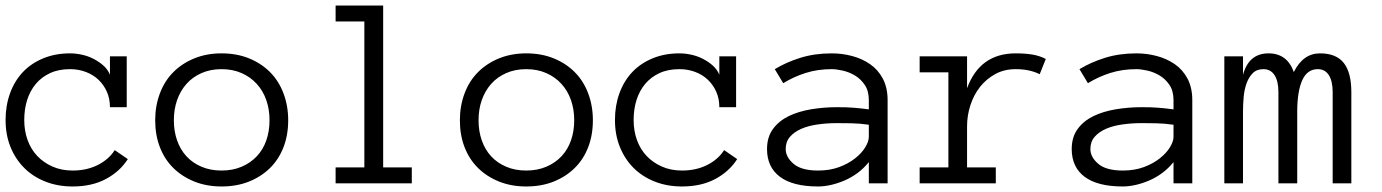

<svg xmlns="http://www.w3.org/2000/svg" viewBox="-20 -657 4953 688"><path d="M438 -86.9Q409.2 -42 359.1 -15.4Q309.1 11.2 240.2 11.2Q187 11.2 142.6 -6.3Q98.1 -23.9 66.7 -55.4Q35.2 -86.9 17.6 -130.4Q0 -173.8 0 -227.1Q0 -278.8 16.1 -323Q32.2 -367.2 62 -398.7Q91.8 -430.2 135 -448Q178.2 -465.8 231 -465.8Q252 -465.8 273.9 -460.9Q295.9 -456.1 315.4 -446Q335 -436 350.6 -422.1Q366.2 -408.2 374 -389.2V-455.1H434.1V-272.9H374Q374 -303.2 363 -328.1Q352.1 -353 333 -371.1Q314 -389.2 287.6 -399.2Q261.2 -409.2 231 -409.2Q189.9 -409.2 159.4 -395Q128.9 -380.9 108.4 -356.4Q87.9 -332 77.4 -299.1Q66.9 -266.1 66.9 -227.1Q66.9 -188 78.9 -155Q90.8 -122.1 113.5 -98.1Q136.2 -74.2 168.2 -60.1Q200.2 -45.9 240.2 -45.9Q291 -45.9 330.6 -65.9Q370.1 -85.9 391.1 -119.1Z M1012.7 -226.1Q1012.7 -172.9 995.8 -129.4Q979 -85.9 947.5 -54.9Q916 -23.9 872.1 -6.3Q828.1 11.2 773.9 11.2Q720.7 11.2 676.8 -6.3Q632.8 -23.9 601.3 -54.9Q569.8 -85.9 553 -129.4Q536.1 -172.9 536.1 -226.1Q536.1 -277.8 553 -322.5Q569.8 -367.2 601.3 -398.7Q632.8 -430.2 676.8 -448Q720.7 -465.8 773.9 -465.8Q828.1 -465.8 872.1 -448Q916 -430.2 947.5 -398.7Q979 -367.2 995.8 -322.5Q1012.7 -277.8 1012.7 -226.1ZM945.8 -226.1Q945.8 -265.1 934.3 -298.1Q922.9 -331.1 900.4 -356Q877.9 -380.9 845.9 -395Q814 -409.2 773.9 -409.2Q733.9 -409.2 701.9 -395Q669.9 -380.9 647.9 -356Q626 -331.1 614.5 -298.1Q603 -265.1 603 -226.1Q603 -187 614.5 -154.1Q626 -121.1 647.9 -97.2Q669.9 -73.2 701.9 -59.6Q733.9 -45.9 773.9 -45.9Q814 -45.9 845.9 -59.6Q877.9 -73.2 900.4 -97.2Q922.9 -121.1 934.3 -154.1Q945.8 -187 945.8 -226.1Z M1455.6 0H1182.6V-57.1H1285.6V-580.1H1182.6V-637.2H1353V-57.1H1455.6Z M2104.5 -226.1Q2104.5 -172.9 2087.6 -129.4Q2070.8 -85.9 2039.3 -54.9Q2007.8 -23.9 1963.9 -6.3Q1919.9 11.2 1865.7 11.2Q1812.5 11.2 1768.6 -6.3Q1724.6 -23.9 1693.1 -54.9Q1661.6 -85.9 1644.8 -129.4Q1627.9 -172.9 1627.9 -226.1Q1627.9 -277.8 1644.8 -322.5Q1661.6 -367.2 1693.1 -398.7Q1724.6 -430.2 1768.6 -448Q1812.5 -465.8 1865.7 -465.8Q1919.9 -465.8 1963.9 -448Q2007.8 -430.2 2039.3 -398.7Q2070.8 -367.2 2087.6 -322.5Q2104.5 -277.8 2104.5 -226.1ZM2037.6 -226.1Q2037.6 -265.1 2026.1 -298.1Q2014.6 -331.1 1992.2 -356Q1969.7 -380.9 1937.7 -395Q1905.8 -409.2 1865.7 -409.2Q1825.7 -409.2 1793.7 -395Q1761.7 -380.9 1739.7 -356Q1717.8 -331.1 1706.3 -298.1Q1694.8 -265.1 1694.8 -226.1Q1694.8 -187 1706.3 -154.1Q1717.8 -121.1 1739.7 -97.2Q1761.7 -73.2 1793.7 -59.6Q1825.7 -45.9 1865.7 -45.9Q1905.8 -45.9 1937.7 -59.6Q1969.7 -73.2 1992.2 -97.2Q2014.6 -121.1 2026.1 -154.1Q2037.6 -187 2037.6 -226.1Z M2621.6 -86.9Q2592.8 -42 2542.7 -15.4Q2492.7 11.2 2423.8 11.2Q2370.6 11.2 2326.2 -6.3Q2281.7 -23.9 2250.2 -55.4Q2218.8 -86.9 2201.2 -130.4Q2183.6 -173.8 2183.6 -227.1Q2183.6 -278.8 2199.7 -323Q2215.8 -367.2 2245.6 -398.7Q2275.4 -430.2 2318.6 -448Q2361.8 -465.8 2414.6 -465.8Q2435.5 -465.8 2457.5 -460.9Q2479.5 -456.1 2499 -446Q2518.6 -436 2534.2 -422.1Q2549.8 -408.2 2557.6 -389.2V-455.1H2617.7V-272.9H2557.6Q2557.6 -303.2 2546.6 -328.1Q2535.6 -353 2516.6 -371.1Q2497.6 -389.2 2471.2 -399.2Q2444.8 -409.2 2414.6 -409.2Q2373.5 -409.2 2343 -395Q2312.5 -380.9 2292 -356.4Q2271.5 -332 2261 -299.1Q2250.5 -266.1 2250.5 -227.1Q2250.5 -188 2262.5 -155Q2274.4 -122.1 2297.1 -98.1Q2319.8 -74.2 2351.8 -60.1Q2383.8 -45.9 2423.8 -45.9Q2474.6 -45.9 2514.2 -65.9Q2553.7 -85.9 2574.7 -119.1Z M2728.5 -123Q2728.5 -166 2750 -195.1Q2771.5 -224.1 2806.4 -241Q2841.3 -257.8 2886.5 -265.4Q2931.6 -272.9 2978.5 -272.9Q2996.6 -272.9 3011 -272.5Q3025.4 -272 3038.3 -271Q3051.3 -270 3064.5 -268.6Q3077.6 -267.1 3093.3 -265.1V-297.9Q3093.3 -331.1 3078.9 -352.5Q3064.5 -374 3043.5 -386.5Q3022.5 -398.9 2999.5 -404.1Q2976.6 -409.2 2960.4 -409.2Q2909.7 -409.2 2866.7 -395.5Q2823.7 -381.8 2786.6 -358.9L2756.3 -409.2Q2797.4 -434.1 2848.4 -450Q2899.4 -465.8 2960.4 -465.8Q2997.6 -465.8 3033.4 -456.3Q3069.3 -446.8 3097.9 -427Q3126.5 -407.2 3143.6 -375Q3160.6 -342.8 3160.6 -297.9V0H3093.3V-76.2Q3075.7 -54.2 3053.5 -37.6Q3031.2 -21 3006.8 -10.5Q2982.4 0 2958 5.6Q2933.6 11.2 2911.6 11.2Q2821.3 11.2 2774.9 -23.4Q2728.5 -58.1 2728.5 -123ZM2911.6 -45.9Q2953.6 -45.9 2987.1 -58.3Q3020.5 -70.8 3043.9 -89.4Q3067.4 -107.9 3080.3 -128.9Q3093.3 -149.9 3093.3 -167V-210Q3060.5 -214.8 3030.5 -215.3Q3000.5 -215.8 2978.5 -215.8Q2942.4 -215.8 2908.9 -210.9Q2875.5 -206.1 2850.6 -195.1Q2825.7 -184.1 2810.5 -166.5Q2795.4 -148.9 2795.4 -123Q2795.4 -94.2 2823.5 -70.1Q2851.6 -45.9 2911.6 -45.9Z M3705.6 -391.1Q3669.4 -409.2 3619.6 -409.2Q3578.6 -409.2 3546.4 -391.6Q3514.2 -374 3491.7 -345.5Q3469.2 -316.9 3457.3 -280Q3445.3 -243.2 3445.3 -204.1V-57.1H3548.3V0H3275.4V-57.1H3378.4V-397.9H3275.4V-455.1H3445.3V-340.8Q3491.2 -465.8 3619.6 -465.8Q3654.3 -465.8 3679.9 -461.4Q3705.6 -457 3727.5 -445.8Z M3820.3 -123Q3820.3 -166 3841.8 -195.1Q3863.3 -224.1 3898.2 -241Q3933.1 -257.8 3978.3 -265.4Q4023.4 -272.9 4070.3 -272.9Q4088.4 -272.9 4102.8 -272.5Q4117.2 -272 4130.1 -271Q4143.1 -270 4156.2 -268.6Q4169.4 -267.1 4185.1 -265.1V-297.9Q4185.1 -331.1 4170.7 -352.5Q4156.2 -374 4135.3 -386.5Q4114.3 -398.9 4091.3 -404.1Q4068.4 -409.2 4052.2 -409.2Q4001.5 -409.2 3958.5 -395.5Q3915.5 -381.8 3878.4 -358.9L3848.1 -409.2Q3889.2 -434.1 3940.2 -450Q3991.2 -465.8 4052.2 -465.8Q4089.4 -465.8 4125.2 -456.3Q4161.1 -446.8 4189.7 -427Q4218.3 -407.2 4235.4 -375Q4252.4 -342.8 4252.4 -297.9V0H4185.1V-76.2Q4167.5 -54.2 4145.3 -37.6Q4123 -21 4098.6 -10.5Q4074.2 0 4049.8 5.6Q4025.4 11.2 4003.4 11.2Q3913.1 11.2 3866.7 -23.4Q3820.3 -58.1 3820.3 -123ZM4003.4 -45.9Q4045.4 -45.9 4078.9 -58.3Q4112.3 -70.8 4135.7 -89.4Q4159.2 -107.9 4172.1 -128.9Q4185.1 -149.9 4185.1 -167V-210Q4152.3 -214.8 4122.3 -215.3Q4092.3 -215.8 4070.3 -215.8Q4034.2 -215.8 4000.7 -210.9Q3967.3 -206.1 3942.4 -195.1Q3917.5 -184.1 3902.3 -166.5Q3887.2 -148.9 3887.2 -123Q3887.2 -94.2 3915.3 -70.1Q3943.4 -45.9 4003.4 -45.9Z M4822.3 0H4755.4V-327.1Q4755.4 -366.2 4741.7 -387.7Q4728 -409.2 4702.1 -409.2Q4664.1 -409.2 4646.2 -369.1Q4628.4 -329.1 4628.4 -256.8V0H4561V-327.1Q4561 -366.2 4547.1 -387.7Q4533.2 -409.2 4507.3 -409.2Q4483.4 -409.2 4469.2 -395Q4455.1 -380.9 4447 -358.9Q4439 -336.9 4436.5 -310.1Q4434.1 -283.2 4434.1 -256.8V0H4367.2V-455.1H4434.1V-389.2Q4455.1 -465.8 4525.4 -465.8Q4592.3 -465.8 4616.2 -398.9Q4649.4 -465.8 4710 -465.8Q4768.1 -465.8 4795.2 -431.4Q4822.3 -397 4822.3 -327.1Z"/></svg>

Font: Anonymous Pro
Style: Regular
Weight: 400
Monospace: yes
Designer: Mark Simonson
Version: Version 1.003